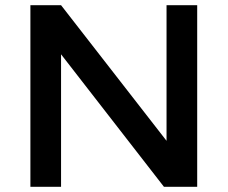

<svg xmlns="http://www.w3.org/2000/svg" viewBox="-20 -719 876 739"><path d="M621 -699H739V0H611L215 -510V0H97V-699H215L621 -177Z"/></svg>

Font: Montserrat_am3
Style: Regular
Weight: 400
Designer: Julieta Ulanovsky
Foundry: Julieta Ulanovsky, Armenina letters added by Vahan Hovhannisyan
Version: Version 2.001